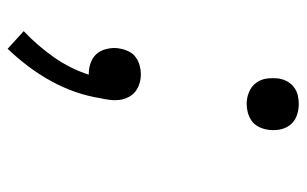

<svg xmlns="http://www.w3.org/2000/svg" viewBox="-166 -402 783 490"><g transform="rotate(90 225.0 -156.5)"><path d="M245 -395Q229 -395 214.5 -401Q200 -407 191 -419Q182 -431 180 -446.5Q178 -462 180 -478Q182 -489 187.5 -499Q193 -509 202.5 -516Q212 -523 223 -525.5Q234 -528 245 -528Q261 -528 275.5 -522.5Q290 -517 299 -505Q308 -493 310.5 -477.5Q313 -462 310 -446Q308 -435 302.5 -424.5Q297 -414 287.5 -407.5Q278 -401 267 -398Q256 -395 245 -395ZM104 215 59 174Q96 139 125.5 97Q155 55 170 8Q169 8 168.5 8Q168 8 168 8Q154 8 141 3.5Q128 -1 119 -10Q110 -19 106 -32Q102 -45 102 -58Q102 -62 102.5 -66Q103 -70 104 -74Q106 -85 111.5 -95.5Q117 -106 126.5 -112.5Q136 -119 147 -122Q158 -125 169 -125Q181 -125 192.5 -121.5Q204 -118 213 -111Q222 -104 227.5 -93Q233 -82 234.5 -70.5Q236 -59 234.5 -46.5Q233 -34 230 -21Q225 11 214 42.5Q203 74 186.5 104Q170 134 149 162Q128 190 104 215Z"/></g></svg>

Font: Iosevka Etoile Light Oblique
Style: Regular
Weight: 300
Italic angle: -9°
Designer: Belleve Invis
Foundry: Belleve Invis
Version: Version 15.5.2; ttfautohint (v1.8.4)